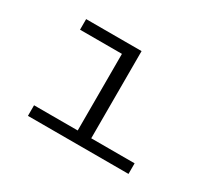

<svg xmlns="http://www.w3.org/2000/svg" viewBox="-127 -898 1253 1131"><g transform="rotate(30 500.0 -332.5)"><path d="M158 0V-72H455V-593H170V-665H547V-72H842V0Z"/></g></svg>

Font: Inconsolata UltraExpanded
Style: Regular
Weight: 400
Width: 9
Monospace: yes
Designer: Raph Levien, Cyreal, Brenton Simpson
Foundry: Raph Levien, Cyreal, Google
Version: Version 3.000; ttfautohint (v1.8.2.53-6de2)